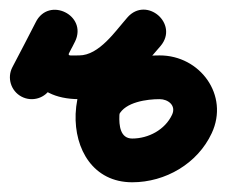

<svg xmlns="http://www.w3.org/2000/svg" viewBox="-40 -330 466 395"><path d="M65.1 -150C65.1 -150 65.1 -150 65.1 -150C81.7 -181.2 98 -212.5 114.1 -244C127.5 -270.3 113.7 -293.6 93.3 -303.7C72.9 -313.7 46 -310.5 33.3 -283.8C-6.8 -199 22.6 -126.3 122.9 -126C122.9 -126 122.9 -126 123 -126C123.1 -126 123.1 -126 123.1 -126C199.1 -126.2 243.9 -182.7 289.7 -234.7C309.3 -256.9 301.8 -282.9 284.6 -297.7C267.4 -312.5 240.6 -316.1 221.5 -293.4C172.3 -234.7 119 -177.3 115.6 -95.8C115.6 -95.8 115.6 -95.8 115.6 -95.8C115.6 -95.8 115.6 -95.8 115.6 -95.8C112.8 -23 151.9 45 232 45C300.3 45 366.4 6.7 395.6 -56C432 -134 371.7 -216.2 288.3 -216C288.3 -216 288.3 -216 288.4 -216C288.5 -216 288.5 -216 288.5 -216C225.4 -216.2 153 -193.5 123.5 -132.6C112.7 -110.3 122 -83.4 144.4 -72.5C166.7 -61.7 193.6 -71 204.5 -93.4C204.5 -93.4 204.5 -93.4 204.5 -93.4C217.4 -120.1 262.8 -126.1 288.3 -126C288.3 -126 288.3 -126 288.4 -126C288.5 -126 288.5 -126 288.5 -126C305.7 -126 322.9 -113.1 314 -94C299.5 -63 265.4 -45 232 -45C207 -45 204.8 -72.5 205.6 -92.2C205.6 -92.2 205.6 -92.2 205.6 -92.2C205.6 -92.2 205.6 -92.2 205.6 -92.2C207.9 -149 255.9 -194.3 290.5 -235.6C309.5 -258.2 302.3 -284 285.4 -298.6C268.4 -313.1 241.9 -316.5 222.3 -294.3C197.5 -266.2 164.1 -216.1 122.9 -216C122.9 -216 122.9 -216 123 -216C123.1 -216 123.1 -216 123.1 -216C92.4 -216.1 98.6 -211.3 114.7 -245.2C127.3 -271.9 113.9 -295 93.9 -304.8C73.9 -314.7 47.4 -311.3 33.9 -285C18 -253.9 1.9 -222.9 -14.4 -192C-26 -170.1 -17.7 -142.8 4.3 -131.2C26.3 -119.6 53.5 -128 65.1 -150Z"/></svg>

Font: FRB American Cursive Guidelines Black
Style: Bold Italic
Weight: 900
Italic angle: -25°
Version: Version 2.0;Modular Font Editor K font №1